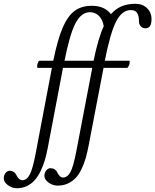

<svg xmlns="http://www.w3.org/2000/svg" viewBox="-165 -735 828 1024"><path d="M-75.2 269Q-101.1 269 -123 252.4Q-145 235.8 -145 216.8Q-145 199.7 -135.5 187.7Q-126 175.8 -113.8 175.8Q-88.4 175.8 -76.2 201.2Q-63.5 226.1 -45.9 226.1Q-22.5 226.1 -6.6 196.5Q9.3 167 24.9 85L111.8 -373H36.1Q32.7 -374.5 33 -383.1Q33.2 -391.6 37.4 -401.4Q41.5 -411.1 45.9 -411.1H119.1Q142.1 -523.4 168.9 -586.4Q195.8 -649.4 232.7 -676.8Q269.5 -704.1 325.2 -704.1Q393.1 -704.1 426.8 -659.2Q473.1 -714.8 557.1 -714.8Q594.7 -714.8 618.9 -691.7Q643.1 -668.5 643.1 -632.8Q643.1 -584 610.8 -584Q596.7 -584 586.4 -594Q576.2 -604 576.2 -620.1Q576.2 -651.4 566.2 -666.3Q556.2 -681.2 532.2 -681.2Q485.4 -681.2 454.1 -619.9Q422.9 -558.6 394 -411.1H523.9Q527.8 -409.7 526.9 -401.1Q525.9 -392.6 521.2 -382.8Q516.6 -373 512.2 -373H387.2L308.1 39.1Q300.8 77.1 292.5 106.9Q284.2 136.7 270.5 165.5Q256.8 194.3 239.5 213.1Q222.2 231.9 197.5 243.4Q172.9 254.9 142.1 254.9Q115.7 254.9 93.8 238.5Q71.8 222.2 71.8 203.1Q71.8 186.5 81.5 174.3Q91.3 162.1 103 162.1Q130.4 162.1 141.1 186Q154.3 211.9 170.9 211.9Q194.8 211.9 210.7 182.6Q226.6 153.3 242.2 70.8L327.1 -373H170.9L89.8 53.2Q83 88.9 74.5 118.2Q65.9 147.5 52 176.3Q38.1 205.1 21 224.9Q3.9 244.6 -20.8 256.8Q-45.4 269 -75.2 269ZM314.9 -669.9Q268.6 -669.9 237.8 -611.3Q207 -552.7 179.2 -411.1H334Q359.4 -533.2 388.2 -595.2Q382.3 -630.9 362.5 -650.4Q342.8 -669.9 314.9 -669.9Z"/></svg>

Font: Junicode SmCond
Style: Italic
Weight: 400
Width: 4
Italic angle: -11°
Designer: Peter S. Baker
Version: Version 2.206